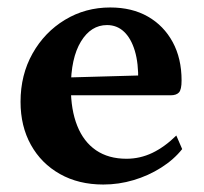

<svg xmlns="http://www.w3.org/2000/svg" viewBox="-20 -482 545 514"><path d="M256.4 12Q190.4 12 140.4 -16.2Q90.4 -44.4 62.7 -94.3Q35 -144.2 35 -209.5Q35 -281.6 67.1 -338.7Q99.2 -395.8 153.8 -428.9Q208.4 -462 275.1 -462Q333.4 -462 376 -437.6Q418.5 -413.2 442.3 -369.4Q466.1 -325.6 466.1 -266.5Q466.1 -242.1 459.1 -234.5Q452.1 -226.9 436.8 -226.9H125.4V-273.6L361.4 -280.2L349.9 -265.1Q351 -312.7 340.9 -346.1Q330.8 -379.5 311.9 -397.2Q293.1 -414.9 266.4 -414.9Q223.5 -414.9 196.6 -370.7Q169.7 -326.5 169.7 -247.4Q169.7 -187.9 186.8 -145.2Q203.8 -102.5 237.1 -79.7Q270.5 -57 318.5 -57Q354.9 -57 387.8 -72.7Q420.8 -88.5 452 -119.2L467.7 -82.9Q445.4 -54.7 411.2 -33.1Q377.1 -11.5 337.5 0.2Q298 12 256.4 12Z"/></svg>

Font: Petrona
Style: Regular
Weight: 400
Designer: Ringo R. Seeber
Foundry: Ringo R. Seeber
Version: Version 2.001; ttfautohint (v1.8.3)